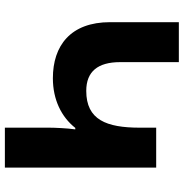

<svg xmlns="http://www.w3.org/2000/svg" viewBox="-3 -751 754 788"><g transform="rotate(90 374.0 -357.0)"><path d="M668 -621H504V-554C504 -417 472 -334 353 -334C274 -334 235 -381 235 -473V-714H71V-432C71 -269 168 -197 301 -197C389 -197 460 -232 505 -289H511C506 -255 504 -202 504 -183V0H668Z"/></g></svg>

Font: Noto Sans Armenian Extra
Style: Regular
Weight: 800
Designer: Monotype Design Team
Foundry: Monotype Imaging Inc.
Version: Version 1.901